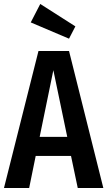

<svg xmlns="http://www.w3.org/2000/svg" viewBox="-22 -948 541 968"><path d="M336 -162H158L125 0H-2L172 -691H326L499 0H370ZM317 -258 247 -594 178 -258ZM358 -815 326 -753 133 -835 181 -928Z"/></svg>

Font: Fira Sans Compressed Medium
Style: Regular
Weight: 500
Width: 1
Designer: bBox Type GmbH & Carrois Corporate GbR & Edenspiekermann AG
Foundry: bBox Type GmbH & Carrois Corporate GbR & Edenspiekermann AG
Version: Version 4.301